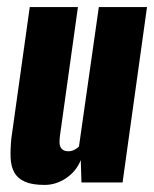

<svg xmlns="http://www.w3.org/2000/svg" viewBox="-20 -515 435 542"><path d="M106 7Q71 7 50.5 -2Q30 -11 20.5 -28Q11 -45 10 -69Q9 -93 12 -124L64 -495H200L149 -130Q148 -121 148 -113.5Q148 -106 150.5 -100.5Q153 -95 158.5 -91.5Q164 -88 173 -88Q181 -88 186.5 -90.5Q192 -93 196.5 -96Q201 -99 203 -102L259 -495H395L326 0H210L208 -63Q195 -31 166.5 -12Q138 7 106 7Z"/></svg>

Font: Alumni Sans Thin ExtraBold
Style: Italic
Weight: 800
Italic angle: -8°
Version: Version 1.016